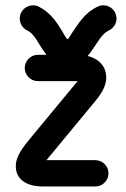

<svg xmlns="http://www.w3.org/2000/svg" viewBox="-20 -693 466 712"><path d="M333.5 -99.1H152.3L161.6 -110.4L332 -316.4C365.2 -356 374 -382.3 374 -405.8C374 -441.9 352.1 -473.6 305.2 -485.4C319.8 -502.4 332 -523.9 347.7 -545.9C359.4 -562.5 370.1 -573.7 382.8 -579.6C399.9 -587.4 412.1 -604.5 412.1 -624.5C412.1 -651.4 390.1 -673.3 363.3 -673.3C356.4 -673.3 349.6 -671.9 343.3 -668.9C311.5 -654.8 288.1 -629.9 268.6 -602.5C240.2 -563 234.9 -547.9 230.5 -547.9C225.6 -547.9 220.2 -563.5 194.8 -602.5C177.7 -627.4 157.2 -649.9 130.4 -664.6C122.1 -670.4 112.8 -673.3 102.5 -673.3C75.2 -673.3 53.2 -651.4 53.2 -624.5C53.2 -604.5 64.9 -587.4 82 -579.6C93.8 -574.2 102.5 -564 113.8 -547.9C127.4 -526.9 138.7 -506.8 152.3 -489.7H120.6C93.8 -489.7 71.8 -467.8 71.8 -440.9C71.8 -414.1 93.8 -392.1 120.6 -392.1H264.2H268.1L256.8 -378.9L86.4 -172.9C49.8 -128.9 38.6 -101.6 38.6 -77.1C38.6 -32.2 71.8 -1.5 140.1 -1.5H333.5C360.4 -1.5 382.3 -23.4 382.3 -50.3C382.3 -77.1 360.4 -99.1 333.5 -99.1Z"/></svg>

Font: Velvelyne Book
Style: Bold
Weight: 700
Designer: Manon Van der Borght et Mariel Nils
Foundry: Velvetyne
Version: Version 1.070;Glyphs 3.3.1 (3343)